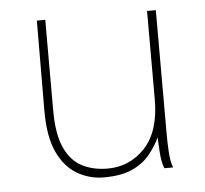

<svg xmlns="http://www.w3.org/2000/svg" viewBox="-41 -492 582 545"><g transform="rotate(-5 250.0 -219.0)"><path d="M234 11Q193 11 158 -9.5Q123 -30 102.5 -74Q82 -118 82 -191L83 -449H107V-191Q107 -123 125 -84Q143 -45 174.5 -29Q206 -13 247 -13Q310 -13 353.5 -59.5Q397 -106 397 -197V-449H422V-92Q422 -74 423.5 -46Q425 -18 432 0H407Q400 -17 398 -45Q396 -73 396 -89Q385 -66 366.5 -42.5Q348 -19 316.5 -4Q285 11 234 11Z"/></g></svg>

Font: Inconsolata ExtraLight
Style: Regular
Weight: 200
Monospace: yes
Designer: Raph Levien, Cyreal, Brenton Simpson
Foundry: Raph Levien, Cyreal, Google
Version: Version 3.001; ttfautohint (v1.8.2.53-6de2)